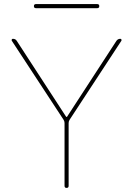

<svg xmlns="http://www.w3.org/2000/svg" viewBox="-20 -920 650 940"><path d="M291 -334 38 -720Q36 -723 37.5 -726.5Q39 -730 43 -730Q56 -730 62 -720L304 -348H306H308L550 -720Q557 -730 569 -730Q573 -730 574.5 -726.5Q576 -723 574 -720L321 -334Q316 -326 316 -318V-10Q316 0 306 0Q296 0 296 -10V-318Q296 -326 291 -334ZM156 -880Q146 -880 146 -890Q146 -900 156 -900H456Q466 -900 466 -890Q466 -880 456 -880Z"/></svg>

Font: Rounded Mplus 1c Thin
Style: Regular
Weight: 250
Version: Version 1.059.20150529